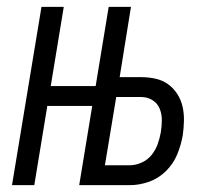

<svg xmlns="http://www.w3.org/2000/svg" viewBox="-20 -540 640 560"><path d="M15 0 101 -520H166L128 -289H259L297 -520H362L329 -315H392Q413 -315 433.5 -310.5Q454 -306 470 -294.5Q486 -283 497 -266Q508 -249 512.5 -229Q517 -209 516.5 -187.5Q516 -166 513 -145Q508 -117 497 -90Q486 -63 464.5 -41.5Q443 -20 415 -10Q387 0 359 0H211L249 -231H118L80 0ZM359 -58Q376 -58 393.5 -66Q411 -74 422.5 -88.5Q434 -103 440 -120Q446 -137 449 -154Q452 -172 452 -190Q452 -208 445.5 -223.5Q439 -239 424.5 -248Q410 -257 392 -257H319L286 -58Z"/></svg>

Font: Iosevka SS04 Lt Ex Obl
Style: Regular
Weight: 300
Width: 7
Italic angle: -9°
Monospace: yes
Designer: Belleve Invis
Foundry: Belleve Invis
Version: Version 19.0.0; ttfautohint (v1.8.4)